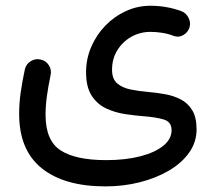

<svg xmlns="http://www.w3.org/2000/svg" viewBox="-20 -398 750 671"><path d="M46.9 0Q46.9 -35.6 52 -72.8Q57.1 -109.9 66.9 -155.8Q71.3 -174.3 87.6 -184.3Q104 -194.3 122.1 -189.9Q140.6 -186 150.9 -169.7Q161.1 -153.3 156.7 -134.8Q148.4 -95.2 143.8 -61.5Q139.2 -27.8 139.2 3.4Q139.2 93.3 191.7 127.4Q244.1 161.6 351.1 161.6Q418.9 161.6 470.5 148.2Q522 134.8 550.8 111.3Q579.6 87.9 579.6 57.1Q579.6 27.3 551.3 19.3Q522.9 11.2 482.4 8.3Q451.2 5.9 416 0.5Q380.9 -4.9 350.1 -19.5Q319.3 -34.2 300 -64.2Q280.8 -94.2 280.8 -145.5Q280.8 -191.9 298.6 -233.6Q316.4 -275.4 347.7 -307.9Q378.9 -340.3 419.7 -359.1Q460.4 -377.9 505.9 -377.9Q561.5 -377.9 612.8 -359.4Q629.9 -353.5 638.7 -336.2Q647.5 -318.8 642.1 -301.8Q636.7 -284.7 620.6 -275.4Q604.5 -266.1 586.9 -272.5Q568.8 -279.8 547.4 -283.2Q525.9 -286.6 506.3 -286.6Q469.2 -286.6 438.7 -269.3Q408.2 -252 389.9 -222.2Q371.6 -192.4 371.6 -154.3Q371.6 -122.1 389.4 -106.7Q407.2 -91.3 435.8 -85.4Q464.4 -79.6 497.1 -76.7Q526.9 -74.2 556.9 -68.8Q586.9 -63.5 611.8 -50.5Q636.7 -37.6 651.9 -12.7Q667 12.2 667 54.2Q667 98.6 641.1 135.3Q615.2 171.9 570.3 198.2Q525.4 224.6 468.3 239Q411.1 253.4 348.6 253.4Q204.6 253.4 125.7 189.9Q46.9 126.5 46.9 0Z"/></svg>

Font: Mikhak-DS1-FD Medium
Style: Regular
Weight: 500
Designer: Amin Abedi
Version: Version 3.2